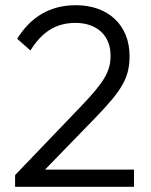

<svg xmlns="http://www.w3.org/2000/svg" viewBox="-20 -718 580 738"><path d="M293 -311 38 -45V0H495V-66H153L351 -270C450 -373 478 -420 478 -503C478 -621 396 -698 272 -698C173 -698 99 -654 46 -569L97 -524C141 -595 195 -630 270 -630C352 -630 405 -582 405 -504C405 -445 382 -404 293 -311Z"/></svg>

Font: MV Cash Light
Style: Regular
Weight: 300
Designer: Rodrigo Fuenzalida
Foundry: fragTYPE
Version: Version 1.100;Glyphs 3.1.2 (3151)